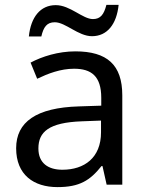

<svg xmlns="http://www.w3.org/2000/svg" viewBox="-20 -755 601 785"><path d="M98 -606H149C158 -645 172 -664 204 -664C248 -664 300 -607 356 -607C419 -607 457 -657 465 -735H415C405 -696 391 -677 360 -677C318 -677 267 -734 208 -734C145 -734 106 -685 98 -606ZM288 -545C218 -545 152 -524 105 -499L132 -433C176 -454 227 -474 283 -474C353 -474 394 -444 394 -355V-323L303 -320C128 -315 46 -256 46 -149C46 -40 118 10 215 10C305 10 348 -17 395 -76H399L416 0H480V-365C480 -490 418 -545 288 -545ZM314 -259 393 -262V-214C393 -110 325 -61 235 -61C177 -61 137 -88 137 -148C137 -216 180 -254 314 -259Z"/></svg>

Font: Noto Sans Arabic UI
Style: Regular
Weight: 400
Designer: Monotype Design Team, Nadine Chahine and Nizar Qandah
Foundry: Monotype Imaging Inc.
Version: Version 2.010